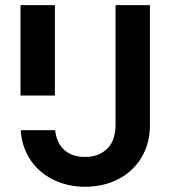

<svg xmlns="http://www.w3.org/2000/svg" viewBox="-20 -710 653 736"><path d="M179.7 -23.4Q123 -52.7 90.8 -106.4Q62.5 -154.3 59.6 -210.9H191.4Q196.3 -167 220.7 -140.6Q252 -108.4 305.7 -108.4Q359.4 -108.4 391.6 -140.6Q422.9 -171.9 422.9 -232.4V-690.4H554.7V-227.5Q554.7 -161.1 522.5 -106.4Q490.2 -52.7 433.6 -23.4Q377 5.9 305.7 5.9Q237.3 5.9 179.7 -23.4ZM58.6 -690.4H190.4V-343.8H58.6Z"/></svg>

Font: DINish
Style: Bold
Weight: 700
Designer: Bert Driehuis
Foundry: Playbeing
Version: Version 3.008; git-95204e4c-release